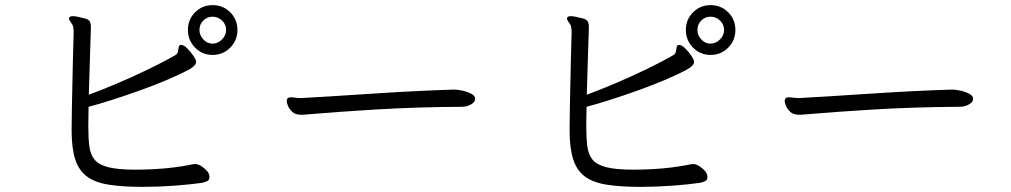

<svg xmlns="http://www.w3.org/2000/svg" viewBox="-20 -736 3940 748"><path d="M905 -619Q905 -579 877 -550.5Q849 -522 808 -522Q768 -522 740 -550.5Q712 -579 712 -619Q712 -660 740 -688Q768 -716 808 -716Q849 -716 877 -688Q905 -660 905 -619ZM686 -561Q696 -561 709.5 -547.5Q723 -534 733.5 -518.5Q744 -503 744 -495Q744 -481 718 -466Q683 -447 632.5 -425.5Q582 -404 526 -384Q470 -364 417 -347Q364 -330 325 -320Q325 -300 324.5 -281Q324 -262 324 -245Q324 -199 328 -166.5Q332 -134 348.5 -114Q365 -94 402.5 -84.5Q440 -75 508 -75Q542 -75 580.5 -77Q619 -79 655 -83.5Q691 -88 716 -93Q719 -94 727.5 -95.5Q736 -97 740 -97Q751 -97 764 -89Q777 -81 786.5 -70Q796 -59 796 -47Q796 -34 786.5 -30Q777 -26 769 -24Q720 -17 658.5 -12.5Q597 -8 535 -8Q457 -8 403.5 -16.5Q350 -25 318.5 -48.5Q287 -72 273 -115.5Q259 -159 259 -229Q259 -264 260 -311Q261 -358 262 -407.5Q263 -457 264 -501Q265 -545 266 -575Q267 -605 267 -611Q267 -618 266 -626Q265 -634 263 -638Q260 -644 254.5 -651Q249 -658 249 -664Q249 -667 250 -668Q253 -673 264 -673Q273 -673 286 -670Q299 -667 311 -664Q326 -660 330 -652Q334 -644 334 -634V-623Q334 -617 332.5 -578Q331 -539 329.5 -482.5Q328 -426 326 -367Q375 -385 434 -410Q493 -435 552.5 -463.5Q612 -492 661 -520Q671 -525 673 -534Q675 -543 676 -551Q677 -559 683 -561ZM861 -619Q861 -641 845 -656Q829 -671 808 -671Q787 -671 772 -656Q757 -641 757 -619Q757 -599 772 -582.5Q787 -566 808 -566Q829 -566 845 -582.5Q861 -599 861 -619Z M1750 -387Q1762 -387 1781 -383Q1800 -379 1815.5 -371Q1831 -363 1831 -351Q1831 -338 1814.5 -329Q1798 -320 1781 -320Q1601 -319 1445 -309.5Q1289 -300 1173 -290Q1167 -289 1162 -289Q1157 -289 1152 -289Q1131 -289 1119 -300Q1107 -311 1102 -323.5Q1097 -336 1097 -341Q1097 -357 1112 -357Q1119 -357 1129.5 -355.5Q1140 -354 1150 -354H1154Q1294 -362 1444.5 -372Q1595 -382 1747 -387Z M2845 -619Q2845 -579 2817 -550.5Q2789 -522 2748 -522Q2708 -522 2680 -550.5Q2652 -579 2652 -619Q2652 -660 2680 -688Q2708 -716 2748 -716Q2789 -716 2817 -688Q2845 -660 2845 -619ZM2626 -561Q2636 -561 2649.5 -547.5Q2663 -534 2673.5 -518.5Q2684 -503 2684 -495Q2684 -481 2658 -466Q2623 -447 2572.5 -425.5Q2522 -404 2466 -384Q2410 -364 2357 -347Q2304 -330 2265 -320Q2265 -300 2264.5 -281Q2264 -262 2264 -245Q2264 -199 2268 -166.5Q2272 -134 2288.5 -114Q2305 -94 2342.5 -84.5Q2380 -75 2448 -75Q2482 -75 2520.5 -77Q2559 -79 2595 -83.5Q2631 -88 2656 -93Q2659 -94 2667.5 -95.5Q2676 -97 2680 -97Q2691 -97 2704 -89Q2717 -81 2726.5 -70Q2736 -59 2736 -47Q2736 -34 2726.5 -30Q2717 -26 2709 -24Q2660 -17 2598.5 -12.5Q2537 -8 2475 -8Q2397 -8 2343.5 -16.5Q2290 -25 2258.5 -48.5Q2227 -72 2213 -115.5Q2199 -159 2199 -229Q2199 -264 2200 -311Q2201 -358 2202 -407.5Q2203 -457 2204 -501Q2205 -545 2206 -575Q2207 -605 2207 -611Q2207 -618 2206 -626Q2205 -634 2203 -638Q2200 -644 2194.5 -651Q2189 -658 2189 -664Q2189 -667 2190 -668Q2193 -673 2204 -673Q2213 -673 2226 -670Q2239 -667 2251 -664Q2266 -660 2270 -652Q2274 -644 2274 -634V-623Q2274 -617 2272.5 -578Q2271 -539 2269.5 -482.5Q2268 -426 2266 -367Q2315 -385 2374 -410Q2433 -435 2492.5 -463.5Q2552 -492 2601 -520Q2611 -525 2613 -534Q2615 -543 2616 -551Q2617 -559 2623 -561ZM2801 -619Q2801 -641 2785 -656Q2769 -671 2748 -671Q2727 -671 2712 -656Q2697 -641 2697 -619Q2697 -599 2712 -582.5Q2727 -566 2748 -566Q2769 -566 2785 -582.5Q2801 -599 2801 -619Z M3690 -387Q3702 -387 3721 -383Q3740 -379 3755.5 -371Q3771 -363 3771 -351Q3771 -338 3754.5 -329Q3738 -320 3721 -320Q3541 -319 3385 -309.5Q3229 -300 3113 -290Q3107 -289 3102 -289Q3097 -289 3092 -289Q3071 -289 3059 -300Q3047 -311 3042 -323.5Q3037 -336 3037 -341Q3037 -357 3052 -357Q3059 -357 3069.5 -355.5Q3080 -354 3090 -354H3094Q3234 -362 3384.5 -372Q3535 -382 3687 -387Z"/></svg>

Font: QiushuiShotai
Style: Regular
Weight: 600
Designer: Fontworks Inc.
Foundry: Fontworks Inc.
Version: Version 1.250